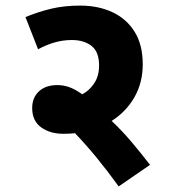

<svg xmlns="http://www.w3.org/2000/svg" viewBox="-20 -652 617 686"><path d="M516 -63 404 14Q324 -97 248 -176Q228 -174 206 -174Q159 -174 127 -197Q95 -220 95 -266Q95 -303 119 -325.5Q143 -348 185 -348Q206 -348 226.5 -341Q247 -334 274 -315Q300 -329 317 -355Q334 -381 334 -418Q334 -467 307 -488Q280 -509 237 -509Q205 -509 175.5 -500.5Q146 -492 116 -476L71 -591Q117 -610 163.5 -621Q210 -632 267 -632Q331 -632 381.5 -608.5Q432 -585 461 -538.5Q490 -492 490 -422Q490 -357 460.5 -305Q431 -253 379 -220Q417 -184 451.5 -143Q486 -102 516 -63Z"/></svg>

Font: Noto Sans ExtraBold
Style: Regular
Weight: 800
Designer: Monotype Design Team
Foundry: Monotype Imaging Inc.
Version: Version 2.007